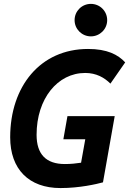

<svg xmlns="http://www.w3.org/2000/svg" viewBox="-20 -954 662 984"><path d="M290 9.8C388.7 9.8 475.6 -10.7 507.8 -19.5L567.9 -358.9H325.7L304.7 -240.2H417L395.5 -120.1C370.6 -116.2 342.8 -113.3 312.5 -113.3C216.3 -113.3 167.5 -163.1 167.5 -263.2C167.5 -448.7 275.4 -580.1 416.5 -580.1C473.6 -580.1 515.1 -556.2 545.9 -525.4L621.6 -634.3C584.5 -674.3 528.8 -703.1 431.2 -703.1C186 -703.1 32.2 -510.7 32.2 -250.5C32.2 -86.9 127.9 9.8 290 9.8ZM445.8 -767.6C491.7 -767.6 529.3 -804.7 529.3 -850.6C529.3 -897.5 491.7 -934.1 445.8 -934.1C399.9 -934.1 362.3 -897.5 362.3 -850.6C362.3 -804.7 399.9 -767.6 445.8 -767.6Z"/></svg>

Font: Cascadia Mono PL
Style: Bold Italic
Weight: 700
Italic angle: -10°
Monospace: yes
Designer: Aaron Bell
Foundry: Saja Typeworks
Version: Version 2404.023